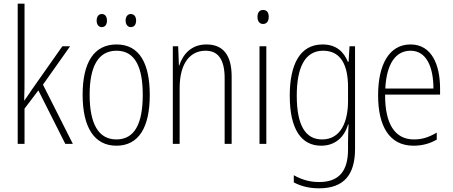

<svg xmlns="http://www.w3.org/2000/svg" viewBox="-20 -780 2455 1041"><path d="M113 -370V-760H76V0H113V-191L188 -290L334 0H375L213 -321L360 -529H318L152 -293C138 -272 128 -257 112 -235H111C113 -281 113 -322 113 -370Z M504 -668C504 -648 514 -633 532 -633C550 -633 560 -647 560 -668C560 -690 550 -704 532 -704C514 -704 504 -689 504 -668ZM661 -669C661 -648 672 -633 689 -633C708 -633 718 -647 718 -669C718 -690 707 -704 689 -704C672 -704 661 -689 661 -669ZM792 -265C792 -433 738 -539 612 -539C490 -539 428 -442 428 -266C428 -90 491 10 611 10C732 10 792 -89 792 -265ZM466 -266C466 -419 512 -505 612 -505C715 -505 754 -411 754 -266C754 -108 709 -24 611 -24C512 -24 466 -112 466 -266Z M1099 -539C1016 -539 971 -484 952 -425H950L946 -529H917V0H954V-302C954 -439 1012 -505 1095 -505C1160 -505 1198 -461 1198 -356V0H1236V-365C1236 -485 1187 -539 1099 -539Z M1407 -726C1384 -726 1376 -709 1376 -688C1376 -667 1386 -650 1406 -650C1427 -650 1437 -666 1437 -689C1437 -709 1429 -726 1407 -726ZM1424 -529H1387V0H1424Z M1729 -539C1609 -539 1551 -435 1551 -261C1551 -79 1614 10 1721 10C1797 10 1847 -36 1867 -105H1870C1868 -67 1867 -41 1867 -10V30C1867 149 1817 207 1710 207C1657 207 1614 193 1573 170V209C1611 229 1655 241 1710 241C1847 241 1905 165 1905 27V-529H1875L1870 -445H1866C1845 -497 1805 -539 1729 -539ZM1732 -505C1831 -505 1867 -422 1867 -308V-232C1867 -127 1832 -24 1726 -24C1636 -24 1589 -101 1589 -261C1589 -410 1631 -505 1732 -505Z M2206 -539C2088 -539 2030 -427 2030 -263C2030 -98 2090 10 2222 10C2271 10 2311 -2 2348 -23V-61C2304 -35 2268 -24 2224 -24C2120 -24 2067 -110 2068 -267H2366V-300C2366 -428 2321 -539 2206 -539ZM2206 -505C2293 -505 2330 -415 2330 -300H2069C2076 -437 2127 -505 2206 -505Z"/></svg>

Font: Noto Sans Georgian Condensed ExtraLight
Style: Regular
Weight: 200
Width: 3
Designer: Monotype Design Team, Akaki Razmadze
Foundry: Google LLC
Version: Version 2.005